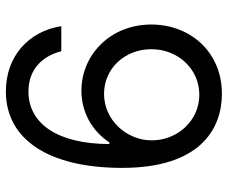

<svg xmlns="http://www.w3.org/2000/svg" viewBox="-82 -696 787 664"><g transform="rotate(-90 312.0 -363.5)"><path d="M316.8 9.9C463.8 11.7 559.7 -99.1 559.7 -234.4C559.7 -375 455.6 -475.9 331 -475.9C256 -475.9 191.8 -439.3 152 -379.3H146.3C146.7 -556.5 215.6 -659.1 328.1 -659.1C404.8 -659.1 451 -610.8 467.3 -545.5H554C536.2 -658.4 450.3 -737.2 328.1 -737.2C164.4 -737.2 63.9 -592.3 63.9 -335.2C63.9 -66.4 197.4 8.5 316.8 9.9ZM159.1 -233C159.4 -320 229.4 -397.7 319.6 -397.7C408.7 -397.7 474.4 -324.6 474.4 -234.4C474.4 -142 405.9 -68.2 316.8 -68.2C225.5 -68.2 158.7 -146 159.1 -233Z"/></g></svg>

Font: Margiela Sans
Style: Regular
Weight: 400
Designer: Stefan Endress, Andreas Faust
Version: Version 1.100;FEAKit 1.0